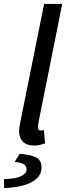

<svg xmlns="http://www.w3.org/2000/svg" viewBox="-55 -729 336 975"><path d="M121 10Q80 10 61 -9.5Q42 -29 42 -62Q42 -72 43.5 -83Q45 -94 48 -108L169 -709H261L140 -105Q139 -97 138.5 -92Q138 -87 138 -82Q138 -66 153 -66Q156 -66 159 -66.5Q162 -67 168 -68L174 -1Q162 3 149 6.5Q136 10 121 10ZM-34 226 -35 181Q25 179 52.5 165.5Q80 152 80 131Q80 115 66 105Q52 95 19 94L45 52Q91 56 115 65Q139 74 147.5 87.5Q156 101 156 120Q156 154 132 177Q108 200 65 212Q22 224 -34 226Z"/></svg>

Font: Source Sans 3 Medium
Style: Italic
Weight: 500
Italic angle: -11°
Designer: Paul D. Hunt
Foundry: Adobe
Version: Version 3.052;hotconv 1.1.0;makeotfexe 2.6.0